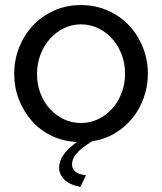

<svg xmlns="http://www.w3.org/2000/svg" viewBox="-20 -551 639 757"><path d="M297 186Q255 178 234 157.5Q213 137 213 109Q213 59 283 9Q227 6 181.5 -16.5Q136 -39 104 -76Q72 -113 54 -160Q36 -207 36 -260Q36 -315 55.5 -364Q75 -413 109.5 -450Q144 -487 192.5 -509Q241 -531 299 -531Q357 -531 406 -509Q455 -487 489.5 -450Q524 -413 543.5 -364Q563 -315 563 -260Q563 -211 547 -166Q531 -121 502.5 -85.5Q474 -50 433 -25.5Q392 -1 343 6Q301 32 282.5 53.5Q264 75 264 97Q264 134 319 140ZM473 -261Q473 -301 459.5 -336.5Q446 -372 422 -398.5Q398 -425 366.5 -440Q335 -455 299 -455Q263 -455 231.5 -439.5Q200 -424 176.5 -397.5Q153 -371 139.5 -335.5Q126 -300 126 -259Q126 -218 139.5 -183Q153 -148 176.5 -122Q200 -96 231.5 -81Q263 -66 299 -66Q335 -66 366.5 -81Q398 -96 422 -122.5Q446 -149 459.5 -184.5Q473 -220 473 -261Z"/></svg>

Font: Raleway Medium Alt1
Style: Regular
Weight: 500
Designer: Matt McInerney, Pablo Impallari, Rodrigo Fuenzalida
Foundry: Matt McInerney, Pablo Impallari, Rodrigo Fuenzalida
Version: Version 3.000g; ttfautohint (v1.5) -l 8 -r 28 -G 28 -x 14 -D